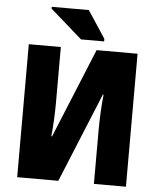

<svg xmlns="http://www.w3.org/2000/svg" viewBox="-61 -975 845 1027"><g transform="rotate(5 362.0 -462.0)"><path d="M346 -764 175 -914V-924H374L470 -778V-764ZM70 0V-714H242V-411Q242 -370 239.5 -322Q237 -274 233 -234H237L434 -714H654V0H482V-292Q482 -329 484.5 -383Q487 -437 492 -480H488L291 0Z"/></g></svg>

Font: Noto Sans SemiCondensed Black
Style: Regular
Weight: 900
Width: 4
Designer: Monotype Design Team
Foundry: Monotype Imaging Inc.
Version: Version 2.013; ttfautohint (v1.8.4.7-5d5b)